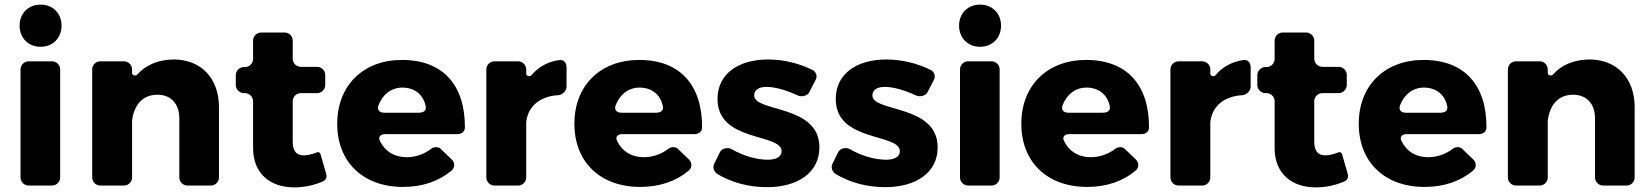

<svg xmlns="http://www.w3.org/2000/svg" viewBox="-20 -805 7166 833"><path d="M156 -785C103 -785 65 -747 65 -694C65 -640 103 -602 156 -602C209 -602 247 -640 247 -694C247 -747 209 -785 156 -785ZM241 -35V-504C241 -523 225 -539 206 -539H104C85 -539 69 -523 69 -504V-35C69 -16 85 0 104 0H206C225 0 241 -16 241 -35Z M663 -394C721 -394 758 -355 758 -292V-35C758 -16 774 0 793 0H895C914 0 930 -16 930 -35V-340C930 -466 852 -547 733 -547C667 -546 613 -524 575 -481C569 -474 553 -478 553 -488V-504C553 -523 537 -539 518 -539H415C396 -539 380 -523 380 -504V-35C380 -16 396 0 415 0H518C537 0 553 -16 553 -35V-283C562 -348 597 -394 663 -394Z M1355 -144C1334 -136 1315 -131 1300 -131C1268 -130 1250 -148 1250 -190V-366C1250 -385 1266 -401 1285 -401H1356C1375 -401 1391 -417 1391 -436V-480C1391 -499 1375 -515 1356 -515H1285C1266 -515 1250 -531 1250 -550V-629C1250 -648 1234 -664 1215 -664H1113C1094 -664 1078 -648 1078 -629V-549C1078 -530 1062 -514 1043 -514H1038C1019 -514 1003 -498 1003 -479V-436C1003 -417 1019 -401 1038 -401H1043C1062 -401 1078 -385 1078 -366V-163C1078 -51 1153 8 1257 8C1301 8 1346 -2 1383 -19C1395 -25 1399 -38 1395 -51L1371 -135C1369 -143 1362 -147 1355 -144Z M1724 -545C1557 -545 1443 -435 1443 -268C1443 -104 1553 6 1729 6C1813 6 1884 -19 1938 -64C1954 -77 1955 -98 1940 -113L1891 -160C1882 -169 1863 -168 1853 -161C1821 -136 1783 -123 1744 -123C1691 -123 1651 -148 1629 -192C1619 -210 1630 -223 1650 -223H1963C1982 -223 1997 -233 1997 -252C1998 -432 1905 -545 1724 -545ZM1622 -348C1640 -395 1677 -425 1726 -425C1777 -425 1815 -396 1826 -348C1832 -327 1820 -316 1797 -316H1647C1626 -316 1615 -329 1622 -348Z M2228 -539H2125C2106 -539 2090 -523 2090 -504V-35C2090 -16 2106 0 2125 0H2228C2247 0 2263 -16 2263 -35V-275C2263 -275 2264 -282 2264 -283C2274 -346 2325 -388 2402 -392C2420 -393 2438 -411 2438 -429V-512C2438 -534 2426 -548 2404 -544C2356 -537 2315 -514 2285 -478C2278 -471 2263 -475 2263 -485V-504C2263 -523 2247 -539 2228 -539Z M2753 -545C2586 -545 2472 -435 2472 -268C2472 -104 2582 6 2758 6C2842 6 2913 -19 2967 -64C2983 -77 2984 -98 2969 -113L2920 -160C2911 -169 2892 -168 2882 -161C2850 -136 2812 -123 2773 -123C2720 -123 2680 -148 2658 -192C2648 -210 2659 -223 2679 -223H2992C3011 -223 3026 -233 3026 -252C3027 -432 2934 -545 2753 -545ZM2651 -348C2669 -395 2706 -425 2755 -425C2806 -425 2844 -396 2855 -348C2861 -327 2849 -316 2826 -316H2676C2655 -316 2644 -329 2651 -348Z M3312 -547C3187 -547 3093 -487 3093 -376C3092 -187 3371 -228 3371 -149C3371 -124 3346 -112 3312 -112C3263 -112 3206 -128 3154 -158C3138 -167 3113 -162 3104 -146L3079 -95C3071 -79 3077 -61 3091 -51C3153 -13 3229 7 3308 7C3438 7 3535 -54 3535 -165C3536 -353 3252 -317 3252 -391C3252 -416 3274 -428 3305 -428C3342 -428 3389 -415 3441 -391C3458 -383 3483 -389 3491 -405L3518 -457C3528 -474 3521 -494 3504 -502C3445 -531 3378 -547 3312 -547Z M3825 -547C3700 -547 3606 -487 3606 -376C3605 -187 3884 -228 3884 -149C3884 -124 3859 -112 3825 -112C3776 -112 3719 -128 3667 -158C3651 -167 3626 -162 3617 -146L3592 -95C3584 -79 3590 -61 3604 -51C3666 -13 3742 7 3821 7C3951 7 4048 -54 4048 -165C4049 -353 3765 -317 3765 -391C3765 -416 3787 -428 3818 -428C3855 -428 3902 -415 3954 -391C3971 -383 3996 -389 4004 -405L4031 -457C4041 -474 4034 -494 4017 -502C3958 -531 3891 -547 3825 -547Z M4232 -785C4179 -785 4141 -747 4141 -694C4141 -640 4179 -602 4232 -602C4285 -602 4323 -640 4323 -694C4323 -747 4285 -785 4232 -785ZM4317 -35V-504C4317 -523 4301 -539 4282 -539H4180C4161 -539 4145 -523 4145 -504V-35C4145 -16 4161 0 4180 0H4282C4301 0 4317 -16 4317 -35Z M4692 -545C4525 -545 4411 -435 4411 -268C4411 -104 4521 6 4697 6C4781 6 4852 -19 4906 -64C4922 -77 4923 -98 4908 -113L4859 -160C4850 -169 4831 -168 4821 -161C4789 -136 4751 -123 4712 -123C4659 -123 4619 -148 4597 -192C4587 -210 4598 -223 4618 -223H4931C4950 -223 4965 -233 4965 -252C4966 -432 4873 -545 4692 -545ZM4590 -348C4608 -395 4645 -425 4694 -425C4745 -425 4783 -396 4794 -348C4800 -327 4788 -316 4765 -316H4615C4594 -316 4583 -329 4590 -348Z M5196 -539H5093C5074 -539 5058 -523 5058 -504V-35C5058 -16 5074 0 5093 0H5196C5215 0 5231 -16 5231 -35V-275C5231 -275 5232 -282 5232 -283C5242 -346 5293 -388 5370 -392C5388 -393 5406 -411 5406 -429V-512C5406 -534 5394 -548 5372 -544C5324 -537 5283 -514 5253 -478C5246 -471 5231 -475 5231 -485V-504C5231 -523 5215 -539 5196 -539Z M5787 -144C5766 -136 5747 -131 5732 -131C5700 -130 5682 -148 5682 -190V-366C5682 -385 5698 -401 5717 -401H5788C5807 -401 5823 -417 5823 -436V-480C5823 -499 5807 -515 5788 -515H5717C5698 -515 5682 -531 5682 -550V-629C5682 -648 5666 -664 5647 -664H5545C5526 -664 5510 -648 5510 -629V-549C5510 -530 5494 -514 5475 -514H5470C5451 -514 5435 -498 5435 -479V-436C5435 -417 5451 -401 5470 -401H5475C5494 -401 5510 -385 5510 -366V-163C5510 -51 5585 8 5689 8C5733 8 5778 -2 5815 -19C5827 -25 5831 -38 5827 -51L5803 -135C5801 -143 5794 -147 5787 -144Z M6156 -545C5989 -545 5875 -435 5875 -268C5875 -104 5985 6 6161 6C6245 6 6316 -19 6370 -64C6386 -77 6387 -98 6372 -113L6323 -160C6314 -169 6295 -168 6285 -161C6253 -136 6215 -123 6176 -123C6123 -123 6083 -148 6061 -192C6051 -210 6062 -223 6082 -223H6395C6414 -223 6429 -233 6429 -252C6430 -432 6337 -545 6156 -545ZM6054 -348C6072 -395 6109 -425 6158 -425C6209 -425 6247 -396 6258 -348C6264 -327 6252 -316 6229 -316H6079C6058 -316 6047 -329 6054 -348Z M6805 -394C6863 -394 6900 -355 6900 -292V-35C6900 -16 6916 0 6935 0H7037C7056 0 7072 -16 7072 -35V-340C7072 -466 6994 -547 6875 -547C6809 -546 6755 -524 6717 -481C6711 -474 6695 -478 6695 -488V-504C6695 -523 6679 -539 6660 -539H6557C6538 -539 6522 -523 6522 -504V-35C6522 -16 6538 0 6557 0H6660C6679 0 6695 -16 6695 -35V-283C6704 -348 6739 -394 6805 -394Z"/></svg>

Font: Trueno
Style: RoundBd
Weight: 700
Designer: Julieta Ulanovsky, Jasper
Foundry: Julieta Ulanovsky, Cannot Into Space Fonts
Version: Version 3.001